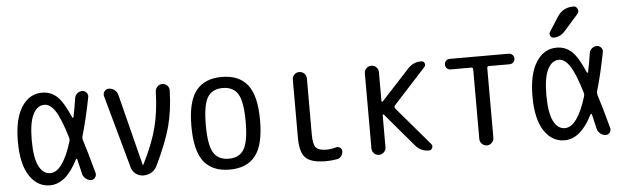

<svg xmlns="http://www.w3.org/2000/svg" viewBox="-49 -933 3597 1115"><g transform="rotate(-5 1750.0 -375.0)"><path d="M210 -459Q168 -459 143.6 -410.6Q119.1 -362.3 119.1 -260.3Q119.1 -158.2 143.6 -109.4Q168 -60.5 210 -60.5Q283.2 -60.5 336.9 -235.4Q339.8 -246.1 336.9 -255.9Q301.8 -372.1 272.5 -415.5Q243.2 -459 210 -459ZM202.1 9.8Q128.9 9.8 83.5 -59.1Q38.1 -127.9 38.1 -259.8Q38.1 -390.6 83 -460.4Q127.9 -530.3 202.1 -530.3Q252 -530.3 288.6 -497.6Q325.2 -464.8 365.2 -371.1Q366.2 -369.1 368.7 -369.6Q371.1 -370.1 372.1 -372.1Q383.8 -427.7 391.6 -482.4Q394.5 -499 407.2 -509.3Q419.9 -519.5 435.5 -519.5Q450.2 -519.5 460.4 -507.8Q470.7 -496.1 467.8 -481.4Q442.4 -351.6 414.1 -255.9Q412.1 -247.1 415 -235.4Q436.5 -169.9 471.7 -39.1Q475.6 -25.4 466.8 -12.7Q458 0 443.4 0Q426.8 0 412.6 -11.2Q398.4 -22.5 393.6 -38.1Q383.8 -83 373 -126Q372.1 -128.9 369.6 -129.9Q367.2 -130.9 365.2 -127.9Q296.9 9.8 202.1 9.8Z M677.7 -52.7 559.6 -478.5Q555.7 -494.1 565.4 -506.8Q575.2 -519.5 590.8 -519.5Q609.4 -519.5 624.5 -507.8Q639.6 -496.1 643.6 -477.5L749 -60.5Q749 -59.6 750 -59.6Q752 -59.6 752 -61.5Q809.6 -174.8 834 -268.1Q858.4 -361.3 861.3 -478.5Q862.3 -495.1 873.5 -507.3Q884.8 -519.5 902.3 -519.5Q919.9 -519.5 931.6 -507.3Q943.4 -495.1 942.4 -477.5Q939.5 -362.3 914.6 -269.5Q889.6 -176.8 828.1 -49.8Q817.4 -26.4 795.9 -13.2Q774.4 0 748 0Q723.6 0 704.1 -14.6Q684.6 -29.3 677.7 -52.7Z M1338.9 -420.9Q1311.5 -465.8 1250 -465.8Q1188.5 -465.8 1161.1 -420.9Q1133.8 -376 1133.8 -259.8Q1133.8 -143.6 1161.1 -98.6Q1188.5 -53.7 1250 -53.7Q1311.5 -53.7 1338.9 -98.6Q1366.2 -143.6 1366.2 -259.8Q1366.2 -376 1338.9 -420.9ZM1400.4 -53.7Q1350.6 9.8 1250 9.8Q1149.4 9.8 1099.6 -53.7Q1049.8 -117.2 1049.8 -260.3Q1049.8 -403.3 1099.6 -466.8Q1149.4 -530.3 1250 -530.3Q1350.6 -530.3 1400.4 -466.8Q1450.2 -403.3 1450.2 -260.3Q1450.2 -117.2 1400.4 -53.7Z M1809.6 9.8Q1725.6 9.8 1692.9 -22.5Q1660.2 -54.7 1660.2 -139.6V-478.5Q1660.2 -495.1 1671.9 -507.3Q1683.6 -519.5 1700.7 -519.5Q1717.8 -519.5 1730 -507.8Q1742.2 -496.1 1742.2 -478.5V-150.4Q1742.2 -94.7 1758.3 -75.7Q1774.4 -56.6 1820.3 -56.6Q1845.7 -56.6 1877 -65.4Q1889.6 -68.4 1899.9 -60.5Q1910.2 -52.7 1910.2 -40Q1910.2 -24.4 1900.9 -11.7Q1891.6 1 1877 3.9Q1843.8 9.8 1809.6 9.8Z M2080.1 -41V-478.5Q2080.1 -495.1 2091.8 -507.3Q2103.5 -519.5 2120.6 -519.5Q2137.7 -519.5 2149.9 -507.8Q2162.1 -496.1 2162.1 -478.5V-310.5Q2162.1 -307.6 2165 -306.6Q2168 -305.7 2169.9 -307.6L2334 -485.4Q2366.2 -520.5 2413.1 -519.5Q2425.8 -519.5 2431.2 -507.3Q2436.5 -495.1 2427.7 -485.4L2238.3 -278.3Q2231.4 -269.5 2237.3 -260.7L2428.7 -36.1Q2437.5 -26.4 2431.6 -13.2Q2425.8 0 2412.1 0Q2364.3 0 2334 -36.1L2168.9 -230.5Q2167 -232.4 2164.6 -231.4Q2162.1 -230.5 2162.1 -226.6V-41Q2162.1 -24.4 2149.9 -12.2Q2137.7 0 2120.6 0Q2103.5 0 2091.8 -12.2Q2080.1 -24.4 2080.1 -41Z M2578.1 -458Q2565.4 -458 2556.6 -466.8Q2547.9 -475.6 2547.9 -488.8Q2547.9 -502 2556.6 -510.7Q2565.4 -519.5 2578.1 -519.5H2921.9Q2934.6 -519.5 2943.8 -510.7Q2953.1 -502 2953.1 -488.8Q2953.1 -475.6 2943.8 -466.8Q2934.6 -458 2921.9 -458H2801.8Q2791 -458 2791 -447.3V-41Q2791 -24.4 2778.8 -12.2Q2766.6 0 2750 0Q2733.4 0 2721.2 -12.2Q2709 -24.4 2709 -41V-447.3Q2709 -458 2698.2 -458Z M3226.6 -710Q3258.8 -759.8 3320.3 -759.8Q3336.9 -759.8 3343.8 -743.7Q3350.6 -727.5 3339.8 -714.8L3255.9 -620.1Q3228.5 -589.8 3190.4 -589.8Q3177.7 -589.8 3171.4 -602.1Q3165 -614.3 3171.9 -624ZM3210 -459Q3168 -459 3143.6 -410.6Q3119.1 -362.3 3119.1 -260.3Q3119.1 -158.2 3143.6 -109.4Q3168 -60.5 3210 -60.5Q3283.2 -60.5 3336.9 -235.4Q3339.8 -246.1 3336.9 -255.9Q3301.8 -372.1 3272 -415.5Q3242.2 -459 3210 -459ZM3202.1 9.8Q3128.9 9.8 3083.5 -59.1Q3038.1 -127.9 3038.1 -259.8Q3038.1 -390.6 3083 -460.4Q3127.9 -530.3 3202.1 -530.3Q3252 -530.3 3288.6 -497.6Q3325.2 -464.8 3365.2 -371.1Q3366.2 -369.1 3368.7 -369.6Q3371.1 -370.1 3372.1 -372.1Q3383.8 -427.7 3391.6 -482.4Q3394.5 -499 3407.2 -509.3Q3419.9 -519.5 3435.5 -519.5Q3450.2 -519.5 3460.4 -507.8Q3470.7 -496.1 3467.8 -481.4Q3442.4 -351.6 3414.1 -255.9Q3412.1 -247.1 3415 -235.4Q3436.5 -169.9 3471.7 -39.1Q3475.6 -25.4 3466.8 -12.7Q3458 0 3443.4 0Q3426.8 0 3412.6 -11.2Q3398.4 -22.5 3393.6 -38.1Q3383.8 -83 3373 -126Q3372.1 -128.9 3369.6 -129.9Q3367.2 -130.9 3365.2 -127.9Q3296.9 9.8 3202.1 9.8Z"/></g></svg>

Font: Rounded-X Mgen+ 1mn regular
Style: Regular
Weight: 400
Designer: [Source Han Sans]
Ryoko NISHIZUKA  (kana & ideographs); Paul D. Hunt (Latin, Greek & Cyrillic); Wenlong ZHANG  (bopomofo
Version: Version 1.059.20150602